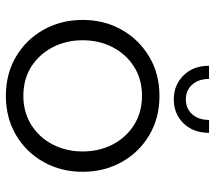

<svg xmlns="http://www.w3.org/2000/svg" viewBox="-60 -676 749 670"><g transform="rotate(90 315.0 -341.5)"><path d="M315 13Q238 13 178 -22.5Q118 -58 84 -119Q50 -180 50 -255Q50 -330 84 -390.5Q118 -451 178 -487Q238 -523 315 -523Q392 -523 452 -487.5Q512 -452 546 -391Q580 -330 580 -255Q580 -180 546 -119Q512 -58 452 -22.5Q392 13 315 13ZM315 -48Q372 -48 416 -75.5Q460 -103 484.5 -150Q509 -197 509 -255Q509 -313 484.5 -360Q460 -407 416 -434.5Q372 -462 315 -462Q257 -462 213.5 -434.5Q170 -407 145.5 -360Q121 -313 121 -255Q121 -197 145.5 -150Q170 -103 213.5 -75.5Q257 -48 315 -48ZM327 -573Q277 -573 243.5 -607Q210 -641 210 -696H256Q256 -659 276 -637Q296 -615 327 -615Q359 -615 379 -637Q399 -659 399 -696H444Q444 -641 411 -607Q378 -573 327 -573Z"/></g></svg>

Font: MuseoModerno Light
Style: Regular
Weight: 300
Designer: Pablo Cosgaya, Héctor Gatti, Marcela Romero, and the Authors of The MuseoModerno Project.
Foundry: Omnibus-Type Team
Version: Version 1.001